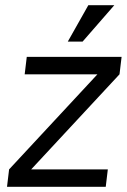

<svg xmlns="http://www.w3.org/2000/svg" viewBox="-20 -719 488 739"><path d="M320 -699H420L298 -559H241ZM100 -67H395L387 0H7L15 -67L355 -433H75L83 -500H448L440 -433Z"/></svg>

Font: Haskoy
Style: Italic
Weight: 400
Designer: Ertekin Erdin
Foundry: Ertekin Erdin
Version: Version 2.000; ttfautohint (v1.8.4.7-5d5b)